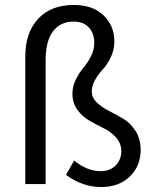

<svg xmlns="http://www.w3.org/2000/svg" viewBox="-20 -742 616 774"><path d="M387 12Q313 12 246 -37L279 -95Q331 -52 385 -52Q424 -52 446.5 -75.5Q469 -99 469 -132Q469 -164 448.5 -187Q428 -210 399 -224.5Q370 -239 341.5 -255Q313 -271 292.5 -298.5Q272 -326 272 -364Q272 -394 286 -422Q300 -450 316 -468.5Q332 -487 346 -513.5Q360 -540 360 -568Q360 -607 338.5 -631Q317 -655 277 -655Q223 -655 193.5 -615.5Q164 -576 164 -500V0H82V-515Q82 -610 133.5 -666Q185 -722 278 -722Q354 -722 397.5 -680Q441 -638 441 -576Q441 -542 427 -512Q413 -482 395.5 -463.5Q378 -445 364 -421Q350 -397 350 -374Q350 -348 370.5 -328.5Q391 -309 420 -294.5Q449 -280 477.5 -263Q506 -246 526.5 -214Q547 -182 547 -137Q547 -73 503.5 -30.5Q460 12 387 12Z"/></svg>

Font: Toshiba Sans
Style: Regular
Weight: 400
Designer: Paul D. Hunt
Foundry: Toshiba Corporation
Version: Version 2.020;PS 2.0;hotconv 1.0.86;makeotf.lib2.5.63406